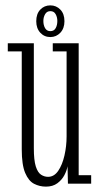

<svg xmlns="http://www.w3.org/2000/svg" viewBox="-20 -684 370 715"><path d="M151 11Q127.5 11 107 0.5Q86.5 -10 73.8 -40Q61 -70 61 -128V-492.5H9V-523H106V-132Q106 -87.5 113.2 -64.5Q120.5 -41.5 132.8 -33.5Q145 -25.5 159 -25.5Q181.5 -25.5 196.8 -47.8Q212 -70 220 -104.8Q228 -139.5 228 -176.5V-492.5H176.5V-523H273V-31.5H319.5V0H233L231.5 -65Q229 -49.5 219.8 -31.8Q210.5 -14 193.5 -1.5Q176.5 11 151 11ZM167.5 -546Q145 -546 130 -562.2Q115 -578.5 115 -605Q115 -632.5 130 -648.2Q145 -664 167.5 -664Q189.5 -664 204.8 -648.2Q220 -632.5 220 -605Q220 -578.5 204.8 -562.2Q189.5 -546 167.5 -546ZM167.5 -568Q181 -568 187.2 -579Q193.5 -590 193.5 -606Q193.5 -620 187.2 -631.2Q181 -642.5 167.5 -642.5Q154.5 -642.5 148 -631.2Q141.5 -620 141.5 -606Q141.5 -590 148 -579Q154.5 -568 167.5 -568Z"/></svg>

Font: Imbue 10pt ExtraLight
Style: Regular
Weight: 200
Designer: Tyler Finck
Foundry: Etcetera Type Company
Version: Version 1.102; ttfautohint (v1.8.3)